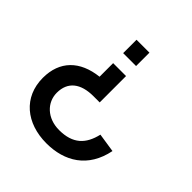

<svg xmlns="http://www.w3.org/2000/svg" viewBox="-194 -688 1030 1030"><g transform="rotate(45 321.0 -172.5)"><path d="M261 -540V-438.5H359V-540ZM50 -40.5C50 106 159 195 312 195C449 195 561 128.5 592 -26.5L484 -43C463.5 46 414 96.5 310 96.5C219.5 96.5 159.5 37 159.5 -36.5C159.5 -119.5 215 -162.5 312 -162.5H359V-362.5H261V-259.5C127 -244.5 50 -167.5 50 -40.5Z"/></g></svg>

Font: Vela Sans SemBd
Style: Regular
Weight: 600
Designer: Principal design: Mikhail Sharanda - project Manrope.
Design modification: Ravid Balaliev
Foundry: Mikhail Sharanda
Version: Version 1.001